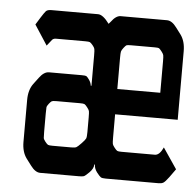

<svg xmlns="http://www.w3.org/2000/svg" viewBox="-42 -519 573 561"><g transform="rotate(5 245.0 -238.5)"><path d="M424.8 -82Q438.5 -82 449.2 -105.5L490.2 -44.9L472.7 -20.5Q461.9 -5.9 456.5 -2.9Q451.2 0 443.4 0H288.1Q277.3 0 273.4 -2.4Q269.5 -4.9 261.2 -15.6Q252.9 -26.4 252.9 -38.1H251Q251 -26.4 239.3 -14.6Q227.5 -2.9 223.6 -1.5Q219.7 0 209 0H95.7Q81.1 0 67.4 -18.6L52.7 -38.1Q39.1 -56.6 39.1 -85.9V-209Q39.1 -238.3 52.7 -256.8L67.4 -276.4Q81.1 -294.9 95.7 -294.9H191.4Q202.1 -294.9 205.1 -293.5Q208 -292 213.9 -283.7Q219.7 -275.4 220.7 -266.6H222.7V-355.5Q222.7 -370.1 221.7 -374.5Q220.7 -378.9 215.3 -385.3Q210 -391.6 207 -393.1Q204.1 -394.5 193.4 -394.5H107.4Q100.6 -394.5 96.7 -390.6Q88.9 -380.9 82 -372.1L43.9 -430.7L56.6 -451.2Q66.4 -466.8 70.8 -471.7Q75.2 -476.6 86.9 -476.6H223.6Q238.3 -476.6 256.8 -451.2L262.7 -458Q276.4 -476.6 290 -476.6H425.8Q440.4 -476.6 454.1 -458L468.8 -438.5Q482.4 -419.9 482.4 -390.6V-189.5H298.8V-121.1Q298.8 -106.4 299.8 -102.5Q300.8 -98.6 306.2 -91.8Q311.5 -85 314.5 -83.5Q317.4 -82 327.1 -82ZM424.8 -263.7V-355.5Q424.8 -370.1 423.8 -374Q422.9 -377.9 417.5 -384.8Q412.1 -391.6 409.7 -393.1Q407.2 -394.5 396.5 -394.5H327.1Q316.4 -394.5 314 -393.1Q311.5 -391.6 306.2 -384.8Q300.8 -377.9 299.8 -373.5Q298.8 -369.1 298.8 -355.5V-263.7ZM96.7 -173.8V-121.1Q96.7 -106.4 97.2 -102.5Q97.7 -98.6 103 -91.8Q108.4 -85 111.3 -83.5Q114.3 -82 125 -82H179.7Q190.4 -82 194.3 -84Q198.2 -85.9 208.5 -96.7Q218.8 -107.4 220.7 -111.8Q222.7 -116.2 222.7 -130.9V-173.8Q222.7 -188.5 221.7 -192.4Q220.7 -196.3 215.3 -203.1Q210 -210 207 -211.4Q204.1 -212.9 193.4 -212.9H125Q114.3 -212.9 111.3 -211.4Q108.4 -210 103 -203.1Q97.7 -196.3 97.2 -192.4Q96.7 -188.5 96.7 -173.8Z"/></g></svg>

Font: Vancouver Drive
Style: Regular
Weight: 400
Designer: Valery Zaveryaev
Foundry: Cyreal (www.cyreal.org)
Version: Version 1.06